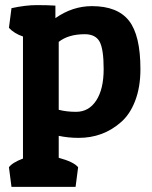

<svg xmlns="http://www.w3.org/2000/svg" viewBox="-20 -532 596 752"><path d="M25 -500Q80 -512 124 -512Q168 -512 197 -510V-461Q264 -508 340 -508Q440 -508 485 -451Q530 -394 530 -261Q530 -190 509 -136Q488 -82 452 -52Q383 8 288 8Q247 8 210 0V86Q269 102 286 123L276 200H25L15 123Q28 105 70 89V-389Q35 -401 15 -423ZM278 -94Q328 -94 357 -138.5Q386 -183 386 -261.5Q386 -340 370 -369Q354 -398 312 -398Q248 -398 210 -368V-102Q241 -94 278 -94Z"/></svg>

Font: Patua One
Style: Regular
Weight: 400
Designer: luciano Vergara
Foundry: Luciano Vergara
Version: Version 1.002